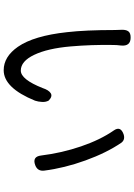

<svg xmlns="http://www.w3.org/2000/svg" viewBox="136 -866 728 1040"><g transform="rotate(90 500.0 -346.0)"><path d="M233.4 -79.1Q173.8 -165 154.3 -344.7Q142.6 -445.3 142.6 -603.5Q142.6 -623 141.6 -634.8Q139.6 -663.1 149.4 -676.8Q159.2 -690.4 185.5 -689.5Q231.4 -688.5 226.6 -637.7Q223.6 -614.3 223.6 -593.8Q221.7 -477.5 231.4 -365.2Q242.2 -240.2 276.9 -167.5Q311.5 -94.7 362.3 -94.7Q410.2 -94.7 457 -212.9Q467.8 -246.1 484.9 -256.8Q502 -267.6 524.4 -246.1Q533.2 -231.4 532.2 -210.4Q531.2 -189.5 525.4 -171.9Q456.1 -2 360.4 -2Q287.1 -2 233.4 -79.1ZM822.3 -205.1Q808.6 -316.4 772.9 -420.9Q737.3 -525.4 686.5 -598.6Q661.1 -634.8 707 -651.4Q736.3 -661.1 752.9 -639.6Q807.6 -559.6 849.1 -444.8Q890.6 -330.1 904.3 -220.7Q908.2 -185.5 875 -172.9Q828.1 -155.3 822.3 -205.1Z"/></g></svg>

Font: GenSenMaruGothic TW TTF Regular
Style: Regular
Weight: 400
Version: Version 1.301